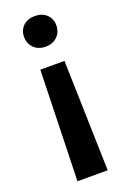

<svg xmlns="http://www.w3.org/2000/svg" viewBox="-142 -768 541 822"><g transform="rotate(-20 128.5 -356.5)"><path d="M185.3 -496.3 199 7H61.3L75.3 -496.3ZM131.3 -720.3Q164.3 -720.3 184.5 -701Q204.7 -681.7 204.7 -651.7Q204.7 -621.3 184.5 -601.2Q164.3 -581 131.3 -581Q97.7 -581 77.7 -601.2Q57.7 -621.3 57.7 -651.7Q57.7 -681.7 77.7 -701Q97.7 -720.3 131.3 -720.3Z"/></g></svg>

Font: FreesentationVF
Style: Regular
Weight: 400
Designer: glyphs from Roboto by Christian Robertson / Hangul glyphs from Noto Sans CJK(Source Han Sans) by Jang Soo-young and Kang
Foundry: PT&
Version: Version 2.001;Glyphs 3.3.1 (3343)